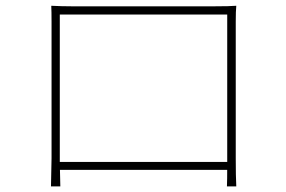

<svg xmlns="http://www.w3.org/2000/svg" viewBox="-20 -666 1017 682"><path d="M233.4 -643.6H744.1Q795.9 -643.6 819.3 -645.5Q817.4 -627 817.4 -588.9V-104.5Q817.4 -39.1 819.3 -3.9H786.1Q787.1 -21.5 787.1 -85.9V-614.3H192.4V-85.9L194.3 -3.9H161.1Q162.1 -53.7 163.1 -103.5V-588.9Q163.1 -626 162.1 -645.5Q199.2 -643.6 233.4 -643.6ZM181.6 -62.5V-90.8H802.7V-62.5Z"/></svg>

Font: Min Sans VF VF
Style: Regular
Weight: 400
Designer: Jinseong-Kim, NotoSansCJK, Nunito
Foundry: Jinseong-Kim
Version: Version 1.420;Glyphs 3.1.2 (3151)